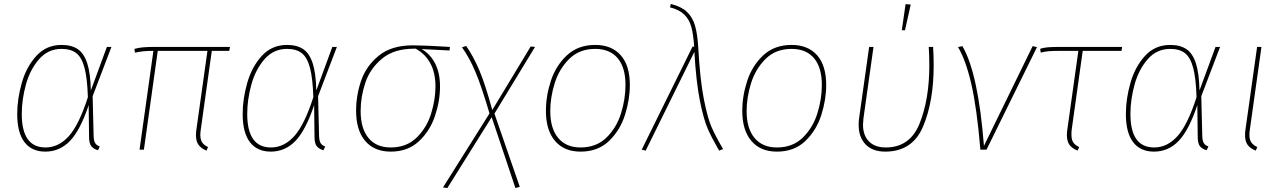

<svg xmlns="http://www.w3.org/2000/svg" viewBox="-20 -756 6473 970"><path d="M439 -299 520 -519H543L448 -270L453 -68Q454 -43 461.5 -32Q469 -21 484 -16L475 3Q453 -3 441.5 -17Q430 -31 430 -64L428 -225Q386 -99 334 -44.5Q282 10 209 10Q140 10 103.5 -38Q67 -86 67 -180Q67 -256 90 -337Q113 -418 163.5 -473.5Q214 -529 291 -529Q341 -529 372.5 -508Q404 -487 420.5 -437Q437 -387 439 -299ZM90 -180Q90 -11 210 -11Q276 -11 327.5 -68Q379 -125 424 -265Q421 -361 407 -413.5Q393 -466 365.5 -487.5Q338 -509 291 -509Q223 -509 177.5 -457Q132 -405 111 -329Q90 -253 90 -180Z M995 -106Q992 -88 992 -75Q992 -51 1001 -37Q1010 -23 1031 -13L1023 5Q995 -7 982.5 -25Q970 -43 970 -73Q970 -89 973 -107L1028 -499H777L707 0H685L755 -499Q724 -499 704.5 -497Q685 -495 662 -490L659 -509Q681 -515 703.5 -517Q726 -519 762 -519H1142L1138 -499H1050Z M1578 -299 1659 -519H1682L1587 -270L1592 -68Q1593 -43 1600.5 -32Q1608 -21 1623 -16L1614 3Q1592 -3 1580.5 -17Q1569 -31 1569 -64L1567 -225Q1525 -99 1473 -44.5Q1421 10 1348 10Q1279 10 1242.5 -38Q1206 -86 1206 -180Q1206 -256 1229 -337Q1252 -418 1302.5 -473.5Q1353 -529 1430 -529Q1480 -529 1511.5 -508Q1543 -487 1559.5 -437Q1576 -387 1578 -299ZM1229 -180Q1229 -11 1349 -11Q1415 -11 1466.5 -68Q1518 -125 1563 -265Q1560 -361 1546 -413.5Q1532 -466 1504.5 -487.5Q1477 -509 1430 -509Q1362 -509 1316.5 -457Q1271 -405 1250 -329Q1229 -253 1229 -180Z M1779 -196Q1779 -274 1804.5 -348.5Q1830 -423 1894 -475Q1958 -527 2066 -527Q2122 -527 2253 -519L2251 -501L2110 -508Q2154 -483 2178.5 -435Q2203 -387 2203 -319Q2203 -246 2177.5 -170Q2152 -94 2096 -42Q2040 10 1954 10Q1871 10 1825 -44Q1779 -98 1779 -196ZM2180 -319Q2180 -389 2153.5 -437Q2127 -485 2080 -510H2072Q1971 -510 1910.5 -460Q1850 -410 1826 -339Q1802 -268 1802 -195Q1802 -107 1841.5 -59Q1881 -11 1954 -11Q2034 -11 2085 -61Q2136 -111 2158 -182Q2180 -253 2180 -319Z M2478 -182 2606 188 2584 194 2464 -164 2240 194 2218 191 2453 -183Q2413 -319 2382 -392.5Q2351 -466 2314 -517L2335 -524Q2372 -471 2402 -400Q2432 -329 2467 -200L2661 -521L2683 -519Z M2738 -196Q2738 -271 2763 -347.5Q2788 -424 2844 -476.5Q2900 -529 2987 -529Q3070 -529 3116 -477Q3162 -425 3162 -327Q3162 -253 3137.5 -175.5Q3113 -98 3057 -44Q3001 10 2913 10Q2830 10 2784 -44Q2738 -98 2738 -196ZM3140 -327Q3140 -415 3100.5 -462Q3061 -509 2987 -509Q2907 -509 2856 -458.5Q2805 -408 2782.5 -336Q2760 -264 2760 -195Q2760 -107 2800 -59Q2840 -11 2913 -11Q2993 -11 3044 -61Q3095 -111 3117.5 -183.5Q3140 -256 3140 -327Z M3508 -510Q3517 -351 3536 -255Q3555 -159 3575 -113.5Q3595 -68 3633 -3L3613 5Q3577 -57 3556 -104.5Q3535 -152 3516 -246.5Q3497 -341 3488 -494L3242 5L3222 0L3479 -521L3487 -520Q3483 -583 3472.5 -620.5Q3462 -658 3437 -682.5Q3412 -707 3365 -719L3369 -736Q3422 -723 3450.5 -696Q3479 -669 3491.5 -626Q3504 -583 3508 -510Z M3730 -196Q3730 -271 3755 -347.5Q3780 -424 3836 -476.5Q3892 -529 3979 -529Q4062 -529 4108 -477Q4154 -425 4154 -327Q4154 -253 4129.5 -175.5Q4105 -98 4049 -44Q3993 10 3905 10Q3822 10 3776 -44Q3730 -98 3730 -196ZM4132 -327Q4132 -415 4092.5 -462Q4053 -509 3979 -509Q3899 -509 3848 -458.5Q3797 -408 3774.5 -336Q3752 -264 3752 -195Q3752 -107 3792 -59Q3832 -11 3905 -11Q3985 -11 4036 -61Q4087 -111 4109.5 -183.5Q4132 -256 4132 -327Z M4697 -425Q4697 -244 4643.5 -117Q4590 10 4452 10Q4388 10 4353 -26.5Q4318 -63 4318 -125Q4318 -146 4320 -157L4371 -519H4393L4342 -156Q4340 -136 4340 -126Q4340 -72 4370 -41.5Q4400 -11 4455 -11Q4578 -11 4626.5 -133.5Q4675 -256 4675 -425Q4675 -479 4672 -519H4694Q4697 -477 4697 -425ZM4555 -735 4581 -733 4552 -603H4536Z M4951 -19 5197 -523 5219 -518 4964 0H4933Q4915 -212 4887 -332.5Q4859 -453 4820 -518L4842 -523Q4922 -387 4951 -19Z M5395 -106Q5393 -94 5393 -76Q5393 -51 5402 -37Q5411 -23 5432 -13L5424 5Q5395 -7 5382.5 -25Q5370 -43 5370 -74Q5370 -89 5373 -107L5428 -499H5333Q5295 -499 5275 -497Q5255 -495 5238 -490L5235 -509Q5250 -515 5273 -517Q5296 -519 5339 -519H5649L5646 -499H5450Z M6040 -299 6121 -519H6144L6049 -270L6054 -68Q6055 -43 6062.5 -32Q6070 -21 6085 -16L6076 3Q6054 -3 6042.5 -17Q6031 -31 6031 -64L6029 -225Q5987 -99 5935 -44.5Q5883 10 5810 10Q5741 10 5704.5 -38Q5668 -86 5668 -180Q5668 -256 5691 -337Q5714 -418 5764.5 -473.5Q5815 -529 5892 -529Q5942 -529 5973.5 -508Q6005 -487 6021.5 -437Q6038 -387 6040 -299ZM5691 -180Q5691 -11 5811 -11Q5877 -11 5928.5 -68Q5980 -125 6025 -265Q6022 -361 6008 -413.5Q5994 -466 5966.5 -487.5Q5939 -509 5892 -509Q5824 -509 5778.5 -457Q5733 -405 5712 -329Q5691 -253 5691 -180Z M6295 -106Q6292 -88 6292 -75Q6292 -51 6301.5 -37Q6311 -23 6332 -13L6324 5Q6295 -7 6282.5 -25Q6270 -43 6270 -74Q6270 -89 6273 -107L6331 -519H6353Z"/></svg>

Font: Fira Sans Thin
Style: Italic
Weight: 250
Italic angle: -8°
Designer: Carrois Corporate & Edenspiekermann AG
Foundry: Carrois Corporate GbR & Edenspiekermann AG
Version: Version 4.203